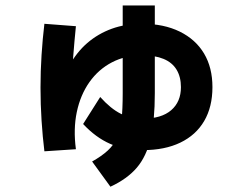

<svg xmlns="http://www.w3.org/2000/svg" viewBox="-20 -657 920 711"><path d="M144.4 -96.7Q137.8 -150 133.9 -210.6Q130 -271.1 130 -332.2Q130 -393.3 133.9 -453.9Q137.8 -514.4 144.4 -568.9L261.1 -560Q255.6 -505.6 251.1 -447.8Q246.7 -390 246.7 -332.2Q246.7 -313.3 247.2 -292.8Q247.8 -272.2 248.9 -253.3L186.7 -288.9Q206.7 -358.9 235 -411.1Q263.3 -463.3 303.3 -497.8Q343.3 -532.2 393.9 -550.6Q444.4 -568.9 506.7 -568.9Q586.7 -568.9 645.6 -540Q704.4 -511.1 735.6 -458.9Q766.7 -406.7 766.7 -334.4Q766.7 -261.1 736.1 -208.9Q705.6 -156.7 647.8 -128.9Q590 -101.1 510 -101.1Q441.1 -101.1 387.8 -124.4Q334.4 -147.8 287.8 -197.8L351.1 -297.8Q390 -254.4 426.7 -236.1Q463.3 -217.8 510 -217.8Q577.8 -217.8 613.9 -248.9Q650 -280 650 -334.4Q650 -372.2 633.9 -398.9Q617.8 -425.6 585.6 -438.9Q553.3 -452.2 506.7 -452.2Q444.4 -452.2 394.4 -426.1Q344.4 -400 311.1 -352.8Q277.8 -305.6 264.4 -242.2Q251.1 -178.9 261.1 -104.4ZM321.1 -58.9Q356.7 -78.9 378.9 -99.4Q401.1 -120 413.3 -146.1Q425.6 -172.2 430 -212.2Q434.4 -252.2 434.4 -312.2V-636.7H553.3V-312.2Q553.3 -210 537.8 -143.9Q522.2 -77.8 486.7 -36.1Q451.1 5.6 388.9 34.4Z"/></svg>

Font: Paperlogy 7 Bold
Style: Regular
Weight: 700
Designer: redesigned by Lee Juim, glyphs from Gmarket Sans & Montserrat
Foundry: PT&
Version: Version 1.001